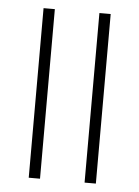

<svg xmlns="http://www.w3.org/2000/svg" viewBox="-46 -623 480 661"><g transform="rotate(5 193.5 -293.0)"><path d="M271 0H310V-586H271ZM78 0H117V-586H78Z"/></g></svg>

Font: Noto Sans Hebrew Condensed ExtraLight
Style: Regular
Weight: 200
Width: 3
Designer: Monotype Design Team
Foundry: Monotype Imaging Inc.
Version: Version 2.004